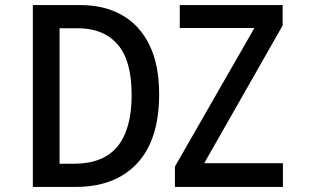

<svg xmlns="http://www.w3.org/2000/svg" viewBox="-20 -734 1240 754"><path d="M109 0V-714H296Q390 -714 459.5 -674.5Q529 -635 567 -557Q605 -479 605 -364Q605 -185 518.5 -92.5Q432 0 278 0ZM270 -91Q386 -91 441.5 -159Q497 -227 497 -361Q497 -497 441.5 -560Q386 -623 287 -623H214V-91ZM667 0V-80L979 -624H686V-714H1090V-634L782 -93H1091V0Z"/></svg>

Font: Noto Sans Mono Medium
Style: Regular
Weight: 500
Designer: Monotype Design Team
Foundry: Monotype Imaging Inc.
Version: Version 2.014